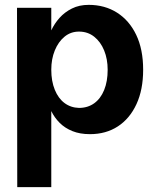

<svg xmlns="http://www.w3.org/2000/svg" viewBox="-20 -540 653 790"><path d="M191 -83V230H51L50 -508H191V-415Q204 -443 225 -466.5Q246 -490 276 -505Q306 -520 345 -520Q411 -520 461.5 -488Q512 -456 540.5 -396.5Q569 -337 569 -253Q569 -171 541.5 -111.5Q514 -52 465 -20Q416 12 350 12Q309 12 278 -0.5Q247 -13 225.5 -34.5Q204 -56 191 -83ZM305 -96Q341 -96 367.5 -115Q394 -134 408.5 -169.5Q423 -205 423 -253Q423 -297 408.5 -332.5Q394 -368 367.5 -389Q341 -410 305 -410Q271 -410 245.5 -389Q220 -368 205.5 -332.5Q191 -297 191 -253Q191 -206 205.5 -170.5Q220 -135 245.5 -116Q271 -97 305 -96Z"/></svg>

Font: Inclusive Sans
Style: Regular
Weight: 400
Designer: Olivia King
Foundry: Olivia King
Version: Version 2.004